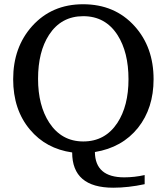

<svg xmlns="http://www.w3.org/2000/svg" viewBox="-20 -708 782 904"><path d="M703.1 -335Q703.1 -198.7 629.9 -106.4Q555.2 -13.2 426.8 7.8Q428.2 127 564.9 127Q612.8 127 661.1 116.2V159.2Q583.5 175.8 513.2 175.8Q319.8 175.8 319.8 9.8Q196.3 -7.8 121.1 -97.7Q42 -191.4 42 -335Q42 -485.4 131.3 -585Q224.1 -688 371.1 -688Q520.5 -688 613.3 -585.4Q703.1 -486.3 703.1 -335ZM585 -335Q585 -461.9 533.7 -542.5Q476.6 -631.8 372.1 -631.8Q268.1 -631.8 210.9 -543.9Q159.2 -464.4 159.2 -336.9Q159.2 -211.4 211.9 -130.4Q270 -42 372.1 -42Q475.1 -42 532.7 -129.4Q585 -209.5 585 -335Z"/></svg>

Font: Ezra SIL SR
Style: Regular
Weight: 400
Designer: Development by SIL's NRSI team. OpenType tables by Ralph Hancock ( hancock@dircon.co.uk ).
Foundry: Development by SIL's NRSI team.
Version: Version 2.51; 2007